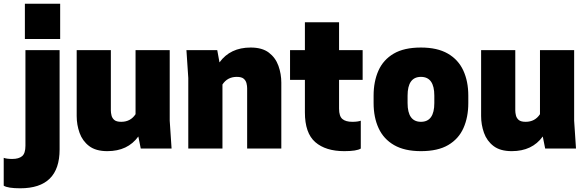

<svg xmlns="http://www.w3.org/2000/svg" viewBox="-89 -800 3162 1034"><path d="M20 214Q-47 214 -69 200V50Q-53 56 -23 56Q12 56 30 41Q48 26 48 -15V-530H232V5Q232 214 20 214ZM235 -590H45V-780H235Z M489 14Q427 14 391 -13.5Q355 -41 339.5 -84.5Q324 -128 324 -175V-530H508V-205Q508 -193 511.5 -178.5Q515 -164 526.5 -154Q538 -144 564 -144Q614 -144 641 -185V-530H825V-150L835 0H669L656 -65Q599 14 489 14Z M1426 0H1242V-325Q1242 -337 1238.5 -351.5Q1235 -366 1223.5 -376Q1212 -386 1186 -386Q1136 -386 1109 -345V0H925V-380L915 -530H1081L1093 -464Q1151 -544 1261 -544Q1323 -544 1359 -516.5Q1395 -489 1410.5 -445.5Q1426 -402 1426 -355Z M1765 14Q1665 14 1609 -34.5Q1553 -83 1553 -195V-370H1473V-530H1553V-680H1737V-530H1864V-370H1737V-215Q1737 -174 1755 -159Q1773 -144 1808 -144Q1838 -144 1854 -150V0Q1832 14 1765 14Z M2178 14Q2090 14 2033.5 -18.5Q1977 -51 1950 -109.5Q1923 -168 1923 -245V-285Q1923 -361 1949 -419.5Q1975 -478 2031 -511Q2087 -544 2178 -544Q2266 -544 2322.5 -511.5Q2379 -479 2406 -420.5Q2433 -362 2433 -285V-245Q2433 -169 2407 -110.5Q2381 -52 2325 -19Q2269 14 2178 14ZM2178 -144Q2250 -144 2250 -245V-285Q2250 -386 2178 -386Q2106 -386 2106 -285V-245Q2106 -144 2178 -144Z M2667 14Q2605 14 2569 -13.5Q2533 -41 2517.5 -84.5Q2502 -128 2502 -175V-530H2686V-205Q2686 -193 2689.5 -178.5Q2693 -164 2704.5 -154Q2716 -144 2742 -144Q2792 -144 2819 -185V-530H3003V-150L3013 0H2847L2834 -65Q2777 14 2667 14Z"/></svg>

Font: Tanohe Sans ExtraBold
Style: Regular
Weight: 800
Designer: Village Type and Design LLC & Cristiano Sobral
Foundry: Cooper Hewitt Smithsonian Design Museum
Version: Version 1.00;September 29, 2021;FontCreator 13.0.0.2655 64-b